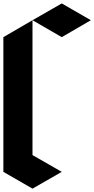

<svg xmlns="http://www.w3.org/2000/svg" viewBox="-20 -1120 561 1140"><path d="M172.9 -1000Q231.4 -1033.2 346.7 -1099.6Q404.3 -1066.4 519.5 -1000Q461.9 -965.8 346.7 -899.4Q289.1 -932.6 172.9 -1000ZM346.7 -99.6Q289.1 -132.8 172.9 -199.2Q172.9 -465.8 172.9 -1000Q115.2 -965.8 0 -899.4Q0 -632.8 0 -99.6Q57.6 -66.4 172.9 0Q231.4 -33.2 346.7 -99.6Z"/></svg>

Font: DreiFraktur
Style: Regular
Weight: 400
Designer: JayCobs
Version: Version 1.2